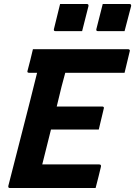

<svg xmlns="http://www.w3.org/2000/svg" viewBox="-20 -948 681 968"><path d="M30 0Q20 0 22 -11Q58 -153 95 -296Q132 -439 167 -581H127Q115 -581 119 -592Q127 -621 133 -646Q139 -671 146 -700H626Q631 -700 633.5 -696.5Q636 -693 634 -689Q627 -660 621 -635Q615 -610 608 -581H309Q304 -563 299.5 -545.5Q295 -528 290 -510Q284 -485 278 -460.5Q272 -436 266 -411H496Q501 -411 503 -407.5Q505 -404 503 -400Q501 -391 496.5 -372.5Q492 -354 487 -333Q482 -312 478 -295H237Q226 -251 215 -207Q204 -163 193 -119H480Q491 -119 489 -108Q485 -92 477.5 -60.5Q470 -29 462 0ZM283 -928H417Q428 -928 426 -917L394 -791H260Q249 -791 252 -802ZM498 -928H632Q643 -928 641 -917L608 -791H474Q463 -791 466 -802Z"/></svg>

Font: Recursive Mn Lnr St
Style: Bold Italic
Weight: 700
Italic angle: -15°
Monospace: yes
Version: Version 1.079;hotconv 1.0.112;makeotfexe 2.5.65598; ttfautoh